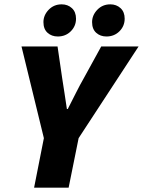

<svg xmlns="http://www.w3.org/2000/svg" viewBox="-20 -864 658 884"><path d="M137 0 182 -228 79 -650H245L266 -506Q272 -469 277 -435Q282 -401 288 -362H292Q312 -401 329.5 -436Q347 -471 368 -508L446 -650H618L342 -228L296 0ZM246 -696Q218 -696 199 -713Q180 -730 180 -762Q180 -794 204 -819Q228 -844 264 -844Q292 -844 311 -826.5Q330 -809 330 -778Q330 -744 306 -720Q282 -696 246 -696ZM470 -696Q442 -696 423 -713Q404 -730 404 -762Q404 -794 428 -819Q452 -844 488 -844Q516 -844 535 -826.5Q554 -809 554 -778Q554 -744 530 -720Q506 -696 470 -696Z"/></svg>

Font: Source Sans 3 ExtraLight Black
Style: Italic
Weight: 900
Italic angle: -11°
Version: Version 3.052;hotconv 1.1.0;makeotfexe 2.6.0